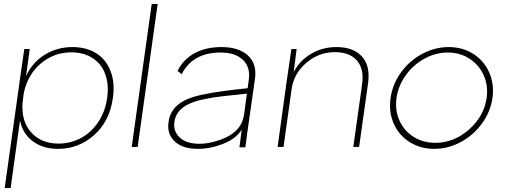

<svg xmlns="http://www.w3.org/2000/svg" viewBox="-20 -750 2579 980"><path d="M131.8 -500 112.8 -360.8Q144 -430.7 207.8 -470.2Q271.5 -509.8 350.1 -509.8Q419.9 -509.8 470.2 -478.8Q520.5 -447.8 543.9 -388.2Q567.4 -328.6 556.2 -250Q540 -131.8 460.9 -61Q381.8 9.8 275.9 9.8Q199.2 9.8 147.5 -28.8Q95.7 -67.4 82 -134.8L34.2 210H3.9L88.9 -396L104 -500ZM95.2 -227.1Q87.9 -131.3 139.2 -74.2Q190.4 -17.1 278.8 -17.1Q339.4 -17.1 392.1 -44.9Q444.8 -72.8 481 -126.2Q517.1 -179.7 526.9 -250Q534.7 -303.2 524.4 -347.4Q514.2 -391.6 489.5 -421.1Q464.8 -450.7 427.7 -466.8Q390.6 -482.9 345.2 -482.9Q256.3 -482.9 188.7 -426.3Q121.1 -369.6 101.1 -273.9Z M754.4 -730H784.7L682.6 0H652.3Z M1110.4 -509.8Q1197.8 -509.8 1245.1 -467.3Q1292.5 -424.8 1281.2 -346.2L1243.2 -80.1Q1232.9 -4.9 1232.4 2H1202.1Q1202.1 0.5 1213.4 -85.9V-87.9Q1184.1 -41.5 1118.9 -15.9Q1053.7 9.8 989.3 9.8Q911.1 9.8 871.1 -28.8Q831.1 -67.4 840.3 -127Q847.7 -184.6 894 -219.7Q940.4 -254.9 1034.2 -271Q1100.6 -284.7 1244.1 -299.8L1250 -344.2Q1258.8 -408.2 1219.2 -445.1Q1179.7 -481.9 1106.4 -481.9Q963.4 -481.9 907.2 -371.1L886.2 -388.2Q916.5 -448.2 974.1 -479Q1031.7 -509.8 1110.4 -509.8ZM870.1 -127Q863.3 -80.1 897.5 -48.1Q931.6 -16.1 998 -16.1Q1029.3 -16.1 1064.7 -24.7Q1100.1 -33.2 1134.5 -49.1Q1168.9 -64.9 1193.6 -92.8Q1218.3 -120.6 1223.1 -154.8L1224.1 -153.8L1240.2 -272Q1088.9 -257.3 1044.4 -248Q958.5 -233.4 917.2 -203.6Q876 -173.8 870.1 -127Z M1697.3 -509.8Q1783.2 -509.8 1826.9 -462.2Q1870.6 -414.6 1858.9 -327.1L1813 0H1783.2L1828.1 -318.8Q1839.4 -398.4 1801.8 -441.2Q1764.2 -483.9 1689 -483.9Q1607.9 -483.9 1543.7 -429.4Q1479.5 -375 1468.3 -293.9L1427.2 0H1397L1440.9 -318.8L1467.3 -500H1494.1L1479 -381.8Q1509.3 -440.9 1567.6 -475.3Q1626 -509.8 1697.3 -509.8Z M1973.6 -250Q1983.4 -320.3 2026.6 -380.1Q2069.8 -439.9 2134.8 -474.9Q2199.7 -509.8 2270.5 -509.8Q2340.8 -509.8 2395.8 -474.9Q2450.7 -439.9 2477.1 -380.1Q2503.4 -320.3 2493.7 -250Q2483.4 -179.2 2439.9 -119.4Q2396.5 -59.6 2331.8 -24.9Q2267.1 9.8 2196.8 9.8Q2126 9.8 2070.8 -24.9Q2015.6 -59.6 1989.5 -119.4Q1963.4 -179.2 1973.6 -250ZM2201.7 -21Q2296.4 -21 2373.3 -88.4Q2450.2 -155.8 2463.9 -250Q2472.7 -312 2449 -365.5Q2425.3 -418.9 2376.5 -450.4Q2327.6 -481.9 2265.6 -481.9Q2203.6 -481.9 2146.2 -450.4Q2088.9 -418.9 2050.8 -365.5Q2012.7 -312 2003.9 -250Q1995.1 -188 2018.6 -135.3Q2042 -82.5 2090.6 -51.8Q2139.2 -21 2201.7 -21Z"/></svg>

Font: Human Sans ExtraLight
Style: Italic
Weight: 200
Italic angle: -8°
Designer: Tim Radville
Foundry: Continuum
Version: Version 1.000;FEAKit 1.0